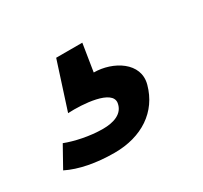

<svg xmlns="http://www.w3.org/2000/svg" viewBox="-73 -102 443 420"><g transform="rotate(-30 149.0 108.0)"><path d="M-5 207C25 222 66 230 112 230C181 230 232 196 248 137C262 87 208 55 160 55L171 -14H105L67 104C104 102 177 107 172 139C168 164 143 172 116 172C83 172 47 164 24 155Z"/></g></svg>

Font: Charger Sport
Style: NrwObl
Weight: 400
Designer: Jasper
Foundry: Cannot Into Space Fonts
Version: Version 1.1